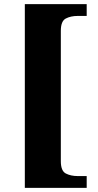

<svg xmlns="http://www.w3.org/2000/svg" viewBox="-20 -780 476 928"><path d="M100 128V-760H399V-703H356Q322 -703 298 -690.5Q274 -678 274 -631V-1Q274 46 298 58.5Q322 71 356 71H399V128Z"/></svg>

Font: Noto Serif Georgian ExtraBold
Style: Regular
Weight: 800
Designer: Monotype Design Team, Akaki Razmadze
Foundry: Google LLC
Version: Version 2.003; ttfautohint (v1.8.4.7-5d5b)